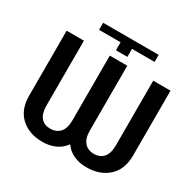

<svg xmlns="http://www.w3.org/2000/svg" viewBox="-189 -1073 1284 1277"><g transform="rotate(30 453.5 -434.0)"><path d="M412.6 -762.2V-823.7H247.6V-877.9H673.8L674.3 -823.7H500.5V-762.2ZM292 10.3Q189.5 10.3 126.5 -47.9Q63.5 -106 63.5 -213.4V-710.9H196.3V-213.4Q196.3 -152.3 221.9 -122.1Q247.6 -91.8 292 -91.8Q340.3 -91.8 367.7 -121.8Q395 -151.9 395 -213.4V-710.9H529.3V-213.4Q529.3 -152.3 556.2 -122.1Q583 -91.8 629.4 -91.8Q675.8 -91.8 702.1 -122.1Q728.5 -152.3 728.5 -213.4V-710.9H861.3V-213.4Q861.3 -105.5 797.1 -47.6Q732.9 10.3 629.4 10.3Q575.2 10.3 532 -9.5Q488.8 -29.3 461.9 -68.4Q434.1 -29.3 390.1 -9.5Q346.2 10.3 292 10.3Z"/></g></svg>

Font: Roboto Slab SemiBold
Style: Regular
Weight: 600
Designer: Google
Version: Version 2.001; ttfautohint (v1.8.3)